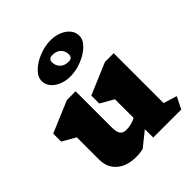

<svg xmlns="http://www.w3.org/2000/svg" viewBox="-241 -1047 1212 1212"><g transform="rotate(-45 365.0 -441.0)"><path d="M685 0H435V-75L338 3Q311 11 273 11Q191 11 143 -30.5Q95 -72 95 -143V-342L6 -393V-464L217 -553H295V-233Q295 -190 307.5 -172Q320 -154 351 -154Q394 -154 435 -175V-342L346 -393V-464L557 -553H635V-108L725 -80ZM560 -785Q560 -748 525.5 -715Q491 -682 439.5 -662Q388 -642 339 -642Q297 -642 262.5 -656.5Q228 -671 208.5 -695.5Q189 -720 189 -750Q189 -787 223.5 -820Q258 -853 309.5 -873Q361 -893 410 -893Q453 -893 487 -878.5Q521 -864 540.5 -839.5Q560 -815 560 -785ZM319 -788Q319 -757 339.5 -736.5Q360 -716 397 -716Q430 -716 430 -748Q430 -779 409.5 -799Q389 -819 352 -819Q336 -819 327.5 -811Q319 -803 319 -788Z"/></g></svg>

Font: Inknut Antiqua Black
Style: Regular
Weight: 900
Designer: Claus Eggers Sørensen
Foundry: Claus Eggers Sørensen
Version: Version 1.003; ttfautohint (v1.8.2) -l 8 -r 50 -G 200 -x 14 